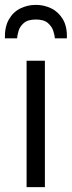

<svg xmlns="http://www.w3.org/2000/svg" viewBox="-25 -767 294 787"><path d="M84 0V-518H159V0ZM-5 -610Q-6 -657 11.5 -687.5Q29 -718 58.5 -732.5Q88 -747 122 -747Q156 -747 185.5 -732.5Q215 -718 233 -687.5Q251 -657 249 -610H200Q199 -622 193.5 -640Q188 -658 171.5 -672.5Q155 -687 122 -687Q89 -687 72.5 -672.5Q56 -658 51 -640Q46 -622 45 -610Z"/></svg>

Font: Ubuntu Sans
Style: Regular
Weight: 400
Designer: Dalton Maag Ltd
Foundry: Dalton Maag Ltd
Version: Version 1.006; ttfautohint (v1.8.4.7-5d5b)